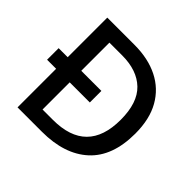

<svg xmlns="http://www.w3.org/2000/svg" viewBox="-173 -990 1080 1080"><g transform="rotate(45 366.5 -450.0)"><path d="M316 -807Q425 -807 505 -767Q585 -727 629 -649.5Q673 -572 673 -457Q673 -276 573 -184.5Q473 -93 294 -93H100V-400H28V-492H100V-807ZM309 -716H208V-492H368V-400H208V-184H290Q560 -184 560 -454Q560 -589 494 -652.5Q428 -716 309 -716Z"/></g></svg>

Font: Noto Sans Telugu UI Medium
Style: Regular
Weight: 500
Designer: Jelle Bosma - Monotype Design Team
Foundry: Monotype Imaging Inc.
Version: Version 2.005; ttfautohint (v1.8.4.7-5d5b)